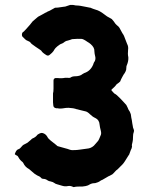

<svg xmlns="http://www.w3.org/2000/svg" viewBox="-20 -755 601 775"><path d="M263 -735 245 -729Q243 -728 239 -728L218 -725Q214 -724 205 -724Q201 -724 199 -722Q195 -720 189 -716.5Q183 -713 181 -712Q179 -711 174 -709Q169 -707 167 -705Q163 -704 157 -700Q149 -696 146 -694Q145 -693 139.5 -690.5Q134 -688 132 -686Q131 -685 112 -669L100 -654Q97 -651 92 -645Q87 -639 84 -636L80 -632Q77 -628 75 -627Q69 -624 68.5 -616Q68 -608 74 -604L81 -597Q86 -592 90 -591Q101 -587 104 -582Q105 -579 124 -566L142 -554Q144 -553 147 -550Q150 -543 168 -532Q175 -528 182 -535Q185 -537 190 -542Q191 -543 193 -545.5Q195 -548 196 -549Q197 -551 199.5 -555Q202 -559 204 -561Q212 -569 217 -572Q219 -574 222.5 -576Q226 -578 227 -578Q231 -579 237 -583Q245 -590 253 -591Q254 -591 263 -594Q264 -594 267 -595.5Q270 -597 271 -597Q296 -599 309 -598Q316 -598 333 -586Q335 -585 339.5 -582Q344 -579 346 -577Q362 -563 361 -548Q361 -540 365 -524Q366 -514 362 -507Q360 -505 358 -500Q356 -495 356 -494Q345 -468 320 -460Q314 -457 313 -456Q303 -447 281 -447Q274 -447 268 -444Q262 -439 254 -441H243Q229 -438 212 -440H204Q196 -438 196 -430V-398Q196 -384 194 -378V-342Q194 -340 194.5 -336.5Q195 -333 195 -331Q195 -320 207 -318H213Q221 -315 243 -319Q256 -321 275 -318Q285 -316 290 -314H291Q296 -313 306.5 -310Q317 -307 323 -306Q332 -305 343 -294Q353 -284 364 -279Q381 -271 382 -252Q383 -242 387 -227Q390 -215 386 -208Q385 -206 383.5 -202Q382 -198 381 -196Q378 -188 374 -184Q364 -172 359 -167Q347 -156 331 -155Q326 -154 316.5 -153Q307 -152 302 -151Q300 -151 297.5 -150.5Q295 -150 294 -150Q286 -149 271 -149Q267 -149 261 -151Q258 -152 252.5 -154Q247 -156 245 -156Q235 -159 213 -165Q209 -167 208 -169Q205 -172 184 -188Q174 -196 171 -203Q164 -215 152 -218Q145 -220 134 -213Q132 -211 131 -211Q124 -201 111 -196Q110 -196 104 -190Q102 -188 97.5 -184.5Q93 -181 91 -179Q79 -173 74 -170Q70 -167 67 -163Q61 -155 55 -153Q47 -151 42 -139Q42 -138 40 -134V-132Q41 -131 44.5 -129Q48 -127 50 -126Q52 -125 54 -121Q60 -109 71 -101Q72 -99 74 -97Q81 -81 98 -72L119 -54Q121 -53 124.5 -50.5Q128 -48 130 -47Q141 -43 146 -37Q149 -33 155 -33Q164 -33 172 -27Q178 -23 183 -23Q193 -21 200 -16Q203 -13 211 -11Q214 -10 219.5 -8.5Q225 -7 228 -6Q243 -1 254 -4Q265 -6 276 0H279Q285 -2 299 -2H312Q322 -4 326 -4Q336 -6 343 -11Q346 -13 354 -15Q356 -15 359.5 -15.5Q363 -16 365 -16Q379 -20 385 -25Q387 -27 393 -29Q395 -30 412 -40Q413 -41 417 -43Q419 -44 421.5 -45Q424 -46 425.5 -47Q427 -48 429 -49Q431 -50 433 -51Q439 -56 444 -62Q449 -68 454 -71L472 -89L475 -92Q481 -98 499 -128Q500 -129 501 -130.5Q502 -132 502 -133Q509 -153 512 -158Q512 -159 512 -161L513 -163Q511 -170 515 -182Q517 -189 517 -205Q517 -215 520 -222Q522 -227 520 -232Q518 -236 517 -240Q516 -244 515.5 -249Q515 -254 514 -257Q512 -273 510 -280Q510 -284 508 -294Q505 -302 504 -304Q498 -312 495 -321Q493 -326 490 -331Q489 -332 486 -335.5Q483 -339 481 -341Q471 -351 466 -357L464 -359Q451 -373 441 -378Q439 -380 435.5 -384Q432 -388 431 -389Q428 -392 432 -395Q446 -407 451 -415Q452 -416 454.5 -417.5Q457 -419 458 -420Q461 -422 465 -426Q466 -429 469 -435.5Q472 -442 474 -445Q475 -448 479 -454Q484 -460 487 -467Q490 -472 490 -482Q490 -489 492 -492Q499 -508 498 -524Q495 -537 497 -554Q499 -567 493 -578Q490 -584 486 -596Q481 -612 474 -621Q472 -625 468 -632Q464 -639 462 -643Q458 -649 452 -653L446 -659Q438 -671 433 -676Q432 -678 428 -680Q410 -689 401 -697Q382 -712 366 -716Q362 -717 355.5 -719.5Q349 -722 347 -723Q346 -724 343 -724Q337 -725 325.5 -727.5Q314 -730 304.5 -731.5Q295 -733 286 -733Q285 -733 281 -734Q277 -735 275 -735Z"/></svg>

Font: Gutenberg Clean
Style: Regular
Weight: 400
Designer: Nicola Manzari, Bruno Pierini
Foundry: Unio | Creative Solutions
Version: Version 1.001;PS 001.001;hotconv 1.0.88;makeotf.lib2.5.64775